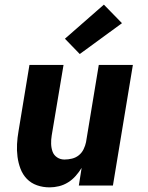

<svg xmlns="http://www.w3.org/2000/svg" viewBox="-20 -800 640 828"><path d="M194 8Q165 8 139.5 -1Q114 -10 96 -28.5Q78 -47 68.5 -72Q59 -97 55.5 -124Q52 -151 53.5 -179Q55 -207 60 -235L107 -520H254L203 -216Q200 -198 200.5 -180Q201 -162 206.5 -146.5Q212 -131 226 -121.5Q240 -112 258 -112Q274 -112 290.5 -116Q307 -120 320 -130.5Q333 -141 340.5 -156.5Q348 -172 351 -187L406 -520H553L467 0H320L332 -76Q321 -58 306.5 -41.5Q292 -25 273.5 -13.5Q255 -2 234.5 3Q214 8 194 8ZM324 -567 260 -633 428 -780 506 -700Z"/></svg>

Font: Iosevka Heavy Extended Oblique
Style: Regular
Weight: 900
Width: 7
Italic angle: -9°
Monospace: yes
Designer: Belleve Invis
Foundry: Belleve Invis
Version: Version 32.5.0; ttfautohint (v1.8.4)